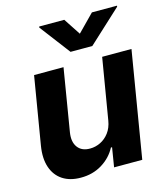

<svg xmlns="http://www.w3.org/2000/svg" viewBox="-115 -860 821 954"><g transform="rotate(-15 295.5 -382.5)"><path d="M387.3 -232 439.8 -545.9H590.6L499.8 0H354.9L371.1 -99.2H365.2Q340.1 -51.6 292 -22.1Q243.8 7.3 182.4 6.8Q127.6 6.8 90 -17.7Q52.4 -42.3 36.8 -88.3Q21.1 -134.4 31.6 -198L89.6 -545.9H241L187.9 -224.6Q180.2 -177 201.1 -148.8Q222.1 -120.6 265 -121.1Q292.2 -121.1 318 -133.6Q343.8 -146.1 362.5 -170.8Q381.3 -195.6 387.3 -232ZM305.5 -772.3 362.5 -685.5 447.7 -772.3H577L576 -767L406.4 -610.4H294.5L175.6 -767L176.6 -772.3Z"/></g></svg>

Font: Inter Tight
Style: Italic
Weight: 400
Italic angle: -9.39999°
Designer: Rasmus Andersson
Foundry: rsms
Version: Version 3.002